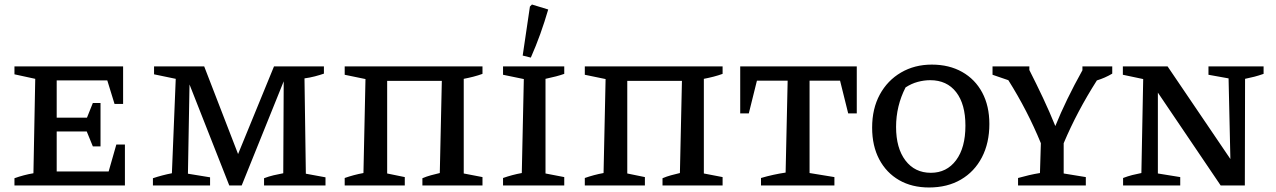

<svg xmlns="http://www.w3.org/2000/svg" viewBox="-20 -821 5647 850"><path d="M495 -181H533V0H44V-32Q86 -47 128 -54L136 -472L44 -492V-527H525V-361H487L455 -465H231V-300H365L391 -365H425V-173H391L364 -239H231V-62H461Z M1334 -52 1421 -36V0H1149V-32Q1170 -40 1191 -45Q1212 -50 1234 -54L1236 -461L1050 0H995L819 -447L812 -52L910 -36V0H657V-32Q678 -39 699 -44.5Q720 -50 741 -54L758 -472L662 -492V-527H884L1034 -139L1193 -527H1414V-495Q1397 -489 1374 -483Q1351 -477 1328 -474Z M1694 -463V-53L1772 -37V0H1506V-33Q1526 -40 1546.5 -45.5Q1567 -51 1589 -55L1598 -471L1506 -490V-527H2116V-494Q2097 -487 2075.5 -481.5Q2054 -476 2033 -472V-53L2116 -37V0H1850V-32Q1869 -40 1887.5 -45Q1906 -50 1927 -55L1936 -463Z M2207 0V-33Q2227 -40 2247.5 -45.5Q2268 -51 2290 -55L2299 -471L2207 -490V-527H2478V-494Q2461 -488 2442 -483Q2423 -478 2395 -472V-53L2478 -37V0ZM2330 -566 2294 -575 2326 -792 2335 -801 2407 -779Q2391 -724 2372 -671Q2353 -618 2330 -566Z M2757 -463V-53L2835 -37V0H2569V-33Q2589 -40 2609.5 -45.5Q2630 -51 2652 -55L2661 -471L2569 -490V-527H3179V-494Q3160 -487 3138.5 -481.5Q3117 -476 3096 -472V-53L3179 -37V0H2913V-32Q2932 -40 2950.5 -45Q2969 -50 2990 -55L2999 -463Z M3773 -527V-319H3735L3699 -464H3564V-55L3674 -37V0H3349V-33Q3376 -41 3403.5 -47Q3431 -53 3458 -57L3467 -464H3331L3295 -319H3257V-527Z M4093 9Q4017 9 3960.5 -23.5Q3904 -56 3872.5 -115.5Q3841 -175 3841 -256Q3841 -340 3875 -402.5Q3909 -465 3969 -500Q4029 -535 4105 -535Q4182 -535 4239.5 -502.5Q4297 -470 4328.5 -411Q4360 -352 4360 -272Q4360 -188 4327 -124.5Q4294 -61 4234 -26Q4174 9 4093 9ZM4101 -56Q4171 -56 4212.5 -111.5Q4254 -167 4254 -265Q4254 -360 4213 -413Q4172 -466 4098 -466Q4071 -466 4043 -458.5Q4015 -451 3989 -434Q3947 -352 3947 -259Q3947 -165 3988.5 -110.5Q4030 -56 4101 -56Z M4487 0V-33Q4512 -40 4535.5 -45.5Q4559 -51 4584 -55L4588 -187Q4529 -331 4444 -466L4374 -490V-527H4537V-511Q4569 -448 4597.5 -387.5Q4626 -327 4652 -263Q4699 -379 4772 -510V-527H4904V-495Q4872 -476 4836 -465Q4792 -396 4755.5 -327Q4719 -258 4689 -187V-53L4787 -37V0Z M5330 -527H5574V-494Q5551 -486 5533.5 -481.5Q5516 -477 5492 -472L5491 0H5384L5106 -411V-53L5205 -37V0H4952V-33Q4973 -41 4992.5 -46Q5012 -51 5033 -55L5041 -471L4951 -490V-527H5149L5427 -117L5419 -474L5330 -490Z"/></svg>

Font: Piazzolla SC Medium
Style: Regular
Weight: 500
Designer: Juan Pablo del Peral
Foundry: Huerta Tipografica
Version: Version 1.330